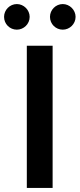

<svg xmlns="http://www.w3.org/2000/svg" viewBox="-57 -925 392 945"><path d="M202 -700H75V0H202ZM89 -842C89 -876 60 -905 26 -905C-9 -905 -37 -876 -37 -842C-37 -807 -9 -779 26 -779C60 -779 89 -807 89 -842ZM315 -842C315 -876 286 -905 252 -905C217 -905 189 -876 189 -842C189 -807 217 -779 252 -779C286 -779 315 -807 315 -842Z"/></svg>

Font: Audiowide
Style: Regular
Weight: 400
Designer: Astigmatic (AOETI)
Foundry: Astigmatic (AOETI)
Version: Version 1.002